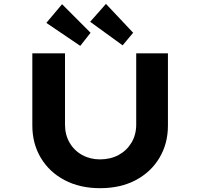

<svg xmlns="http://www.w3.org/2000/svg" viewBox="-20 -980 1048 1006"><path d="M504.6 6Q398.5 6 318.4 -36.2Q238.4 -78.4 193.9 -152.9Q149.4 -227.4 149.4 -322V-700.4H320.6V-327Q320.6 -274.1 344.5 -232.7Q368.4 -191.3 410.2 -168.1Q452.1 -144.9 503.6 -144.9Q559 -144.9 601.7 -168.1Q644.3 -191.3 669 -232.7Q693.7 -274.1 693.7 -327V-700.4H859.9V-322Q859.9 -227.4 815.3 -152.9Q770.8 -78.4 691.1 -36.2Q611.4 6 504.6 6ZM622.4 -742.5 452.3 -865.9 535.2 -959.7 677.7 -808.3ZM400.5 -739.7 222.8 -860.1 305.2 -958 454.5 -808.3Z"/></svg>

Font: Lexend Tera
Style: Regular
Weight: 400
Designer: Bonnie Shaver-Troup, Thomas Jockin
Foundry: Lexend
Version: Version 1.007